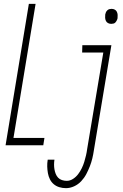

<svg xmlns="http://www.w3.org/2000/svg" viewBox="-20 -755 640 998"><path d="M9 0 130 -735H165L50 -38H211L205 0ZM558 -631Q549 -631 541.5 -635Q534 -639 530.5 -646.5Q527 -654 526.5 -662.5Q526 -671 527 -680Q528 -685 530.5 -691Q533 -697 538 -701.5Q543 -706 548.5 -707.5Q554 -709 560 -709Q569 -709 576.5 -705Q584 -701 587.5 -693.5Q591 -686 591.5 -677.5Q592 -669 591 -660Q590 -655 587 -649Q584 -643 580 -638.5Q576 -634 570 -632.5Q564 -631 558 -631ZM323 223Q305 223 288.5 218Q272 213 259.5 202.5Q247 192 239.5 177Q232 162 229 145Q226 128 225.5 110.5Q225 93 228 75H263Q261 88 261 100.5Q261 113 263 125Q265 137 269.5 148.5Q274 160 282 168.5Q290 177 302 181Q314 185 327 185Q344 185 359.5 175Q375 165 386 150.5Q397 136 405 119.5Q413 103 418 86.5Q423 70 427 53Q431 36 433 20L517 -482H407L408 -520H559L468 26Q465 47 460 68Q455 89 447 109.5Q439 130 428.5 150Q418 170 402 187Q386 204 365 213.5Q344 223 323 223Z"/></svg>

Font: Iosevka XLt Ex Obl
Style: Regular
Weight: 200
Width: 7
Italic angle: -9°
Monospace: yes
Designer: Belleve Invis
Foundry: Belleve Invis
Version: Version 32.5.0; ttfautohint (v1.8.4)